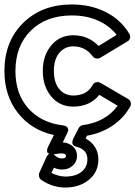

<svg xmlns="http://www.w3.org/2000/svg" viewBox="-22 -590 613 870"><path d="M-2 -268.1Q-2 -402.3 83 -486.1Q168 -569.8 303.2 -569.8Q389.2 -569.8 457.3 -535.4Q525.4 -501 564 -437Q569.3 -427.7 567.1 -417.7Q564.9 -407.7 556.2 -402.8L432.1 -328.1Q423.8 -323.2 414.1 -325Q404.3 -326.7 398.9 -334Q365.2 -379.9 310.1 -379.9Q271.5 -379.9 246.8 -350.6Q222.2 -321.3 222.2 -269Q222.2 -215.3 246.6 -186.3Q271 -157.2 310.1 -157.2Q372.1 -157.2 397.9 -205.1Q403.3 -214.4 413.3 -217Q423.3 -219.7 433.1 -214.8L559.1 -141.1Q567.9 -136.2 570.3 -125.2Q572.8 -114.3 567.9 -106.9Q538.6 -54.7 487.8 -20.5Q437 13.7 372.1 24.9L366.2 38.1Q393.1 51.8 408.4 76.4Q423.8 101.1 423.8 131.8Q423.8 189.9 380.6 224.9Q337.4 259.8 273.9 259.8Q215.8 259.8 165 225.1Q157.7 220.2 155.3 210.7Q152.8 201.2 155.8 193.8L188 123Q188.5 121.6 189.5 119.6Q190.4 117.7 194.1 113Q197.8 108.4 201.9 106.4Q206.1 104.5 213.1 106.2Q220.2 107.9 228 115.2Q240.7 127.9 259.8 127.9Q276.9 127.9 276.9 116.2Q276.9 105 255.9 105Q246.6 105 224.1 108.9H212.9Q212.9 108.4 209.5 108.9Q206.1 109.4 201.9 107.4Q197.8 105.5 194.3 102.5Q190.9 99.6 191.2 91.8Q191.4 84 196.8 73.2L222.2 22Q119.1 -1 58.6 -78.9Q-2 -156.7 -2 -268.1ZM47.9 -268.1Q47.9 -165 105.7 -99.6Q163.6 -34.2 262.2 -22Q279.3 -20 284.2 -11Q289.1 -2 285.6 5.9L282.2 14.2L262.2 55.2Q289.6 56.6 308.3 73.5Q327.1 90.3 327.1 116.2Q327.1 142.6 307.9 160.4Q288.6 178.2 259.8 178.2Q240.7 178.2 222.2 169.9L210.9 193.8Q245.6 210 273.9 210Q320.8 210 347.4 188.5Q374 167 374 131.8Q374 87.9 325.2 75.2Q315.4 72.8 310.5 67.9Q305.7 63 305.7 57.1Q305.7 51.3 306.6 47.4Q307.6 43.5 309.1 40L334 -8.8Q336.4 -13.7 342 -18.1Q347.7 -22.5 353 -22.9Q457 -37.1 511.2 -110.8L428.2 -160.2Q384.8 -106.9 310.1 -106.9Q248 -106.9 210 -153.1Q171.9 -199.2 171.9 -269Q171.9 -337.9 210 -384Q248 -430.2 310.1 -430.2Q377.9 -430.2 424.8 -381.8L506.8 -432.1Q473.1 -474.1 421.4 -497.1Q369.6 -520 303.2 -520Q187.5 -520 117.7 -451.2Q47.9 -382.3 47.9 -268.1Z"/></svg>

Font: Trueno Bold Outline
Style: Regular
Weight: 700
Width: 6
Designer: Julieta Ulanovsky
Foundry: Julieta Ulanovsky
Version: Version 3.001b | FøM Fix